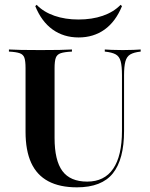

<svg xmlns="http://www.w3.org/2000/svg" viewBox="-20 -780 632 811"><path d="M304.8 11.3Q232.3 11.3 183.9 -14.5Q135.5 -40.3 111.7 -92.3Q87.9 -144.4 87.9 -223.4V-492.7Q87.9 -521.8 83.1 -535.9Q78.2 -550 63.3 -555.2Q48.4 -560.5 17.7 -562.1V-571Q54.8 -568.5 150.8 -568.5Q245.2 -568.5 283.9 -571V-562.1Q251.6 -560.5 236.3 -555.2Q221 -550 215.7 -535.9Q210.5 -521.8 210.5 -492.7V-197.6Q210.5 -102.4 243.5 -57.7Q276.6 -12.9 348.4 -12.9Q421 -12.9 458.1 -67.3Q495.2 -121.8 495.2 -227.4V-462.1Q495.2 -501.6 489.5 -521.8Q483.9 -541.9 468.5 -550.4Q453.2 -558.9 422.6 -562.1V-571Q432.3 -570.2 452 -569.4Q471.8 -568.5 498.4 -568.5Q525.8 -568.5 544.8 -569.4Q563.7 -570.2 574.2 -571V-562.1Q545.2 -558.9 530.2 -550Q515.3 -541.1 509.7 -520.6Q504 -500 504 -462.1V-226.6Q504 -107.3 456.9 -48Q409.7 11.3 304.8 11.3ZM312.1 -621.8Q249.2 -621.8 202.4 -655.2Q155.6 -688.7 129 -754L134.7 -759.7Q164.5 -729 210.1 -713.3Q255.6 -697.6 311.3 -697.6Q368.5 -697.6 414.1 -713.3Q459.7 -729 489.5 -759.7L495.2 -754Q468.5 -688.7 421.8 -655.2Q375 -621.8 312.1 -621.8Z"/></svg>

Font: Playfair 144pt
Style: Bold
Weight: 700
Version: Version 2.001;gftools[0.9.30]